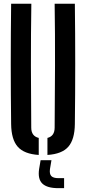

<svg xmlns="http://www.w3.org/2000/svg" viewBox="-20 -820 460 1026"><path d="M39.5 -157Q35.5 -478.5 39.5 -800H147.5Q145 -640 145.2 -469Q145.5 -298 147 -138Q147 -92.5 187 -83V8Q109 3 74.8 -35.8Q40.5 -74.5 39.5 -157ZM233.5 8V-83Q272 -92.5 272 -138Q273.5 -298 274 -469Q274.5 -640 272 -800H380Q384 -478.5 380 -157Q379 -74.5 345 -35.8Q311 3 233.5 8ZM322.5 185.5H292Q232 185.5 206.5 161.2Q181 137 189 83.5L197 36H255L247 83.5Q243.5 109.5 254.2 120.8Q265 132 292 132H322.5Z"/></svg>

Font: Big Shoulders Stencil Display
Style: Bold
Weight: 700
Designer: Patric King
Foundry: XO Type Co
Version: Version 1.000